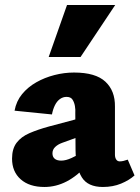

<svg xmlns="http://www.w3.org/2000/svg" viewBox="-20 -731 556 765"><path d="M390 14Q330 14 306 -24.5Q282 -63 281 -132L280 -279Q281 -294 278.5 -308.5Q276 -323 269 -334Q262 -345 245 -345Q231 -345 219 -336.5Q207 -328 199 -312Q191 -296 187 -275L38 -290Q45 -328 68 -356Q91 -384 124.5 -403Q158 -422 197 -432Q236 -442 275 -442Q361 -442 400 -405.5Q439 -369 438 -306V-115Q438 -103 443 -95.5Q448 -88 457 -88Q465 -88 472.5 -90Q480 -92 489 -95L516 -32Q495 -13 462.5 0.5Q430 14 390 14ZM157 14Q97 14 62.5 -16.5Q28 -47 28 -99Q28 -138 46 -162Q64 -186 97.5 -200.5Q131 -215 175 -227L340 -271L344 -204L228 -162Q211 -156 200 -145.5Q189 -135 189 -120Q189 -106 198 -98.5Q207 -91 224 -91Q242 -91 265 -101.5Q288 -112 313 -127L330 -76Q288 -30 245.5 -8Q203 14 157 14ZM174 -504 247 -711H439L301 -504Z"/></svg>

Font: Ysabeau Office Black
Style: Regular
Weight: 900
Designer: Christian Thalmann (Catharsis Fonts)
Version: Version 2.001;gftools[0.9.30]; featfreeze: tnum,lnum,ss02